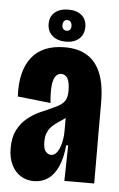

<svg xmlns="http://www.w3.org/2000/svg" viewBox="-52 -730 483 778"><g transform="rotate(5 190.0 -341.0)"><path d="M115.3 11.7Q84.5 11.7 60.8 -3.4Q37.2 -18.5 23.8 -46.6Q10.3 -74.7 10.3 -113.7Q10.3 -157.2 25.1 -186.5Q39.8 -215.8 63.2 -235.2Q86.5 -254.7 112.7 -266.8Q138.8 -279 160.8 -288.2Q186.8 -299.2 200.4 -309.5Q214 -319.8 218.8 -333.1Q223.7 -346.3 223.7 -366.3Q223.7 -398.5 214.8 -414.6Q205.8 -430.7 188.8 -430.7Q173.7 -430.7 164.8 -417.2Q155.8 -403.8 153.5 -377Q151.2 -350.2 155.3 -309.5L21.2 -324.2Q18 -376.2 28 -416.5Q38 -456.8 59.9 -484.3Q81.8 -511.8 115.6 -525.7Q149.3 -539.5 194.5 -539.5Q248.7 -539.5 285.5 -516.7Q322.3 -493.8 340.9 -447.2Q359.5 -400.5 359.5 -327V-201.8Q359.7 -168.3 359.8 -134.7Q359.8 -101 359.9 -67.3Q360 -33.7 360 0H238.7Q239.5 -36.3 240.2 -72.2Q240.8 -108.2 241.5 -144.5H233.5Q228.8 -92.7 213.2 -57.7Q197.5 -22.7 172.7 -5.5Q147.8 11.7 115.3 11.7ZM175.2 -100.2Q186.5 -100.2 195.2 -109Q204 -117.8 209.9 -132.9Q215.8 -148 218.8 -165.4Q221.8 -182.8 221.8 -199.3V-263L244.8 -279.5Q236.8 -267.2 226.2 -258.2Q215.5 -249.2 203.9 -241.8Q192.3 -234.5 181.6 -226.4Q170.8 -218.3 162.7 -208.8Q154.5 -199.2 149.2 -185.1Q144 -171 144 -151.3Q144 -122.2 153.9 -111.2Q163.8 -100.2 175.2 -100.2ZM195.3 -562.5Q160.7 -562.5 140.2 -580.5Q119.8 -598.5 119.8 -628.5Q119.8 -658.7 140.2 -675.8Q160.7 -692.8 195.2 -692.8Q229 -692.8 249 -675.8Q269 -658.7 269 -628.5Q269 -598.2 249 -580.3Q229 -562.5 195.3 -562.5ZM195.3 -606.8Q203.2 -606.8 208 -612.2Q212.8 -617.7 212.8 -626.8Q212.8 -637.8 207.6 -644.1Q202.3 -650.3 194.5 -650.3Q185.7 -650.3 180.8 -644.4Q176 -638.5 176 -627.7Q176 -617.7 181.3 -612.2Q186.7 -606.8 195.3 -606.8Z"/></g></svg>

Font: Bricolage Grotesque 96pt ExtraBold Condensed
Style: Regular
Weight: 800
Width: 3
Version: Version 1.001;gftools[0.9.33.dev8+g029e19f]